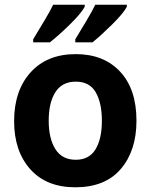

<svg xmlns="http://www.w3.org/2000/svg" viewBox="-20 -786 640 816"><path d="M373 -606Q408 -634 456 -681.5Q504 -729 519 -757V-766H385Q372 -739 347.5 -698Q323 -657 300 -619V-606ZM192 -606Q230 -636 277 -682Q324 -728 340 -757V-766H206Q193 -739 168.5 -698Q144 -657 121 -619V-606ZM560 -273Q560 -407 490.5 -481.5Q421 -556 302 -556Q180 -556 110 -478.5Q40 -401 40 -271Q40 -144 108.5 -67Q177 10 300 10Q427 10 493.5 -68Q560 -146 560 -273ZM187 -273Q187 -350 215.5 -394.5Q244 -439 302 -439Q361 -439 387 -393.5Q413 -348 413 -273Q413 -196 386 -151.5Q359 -107 302 -107Q244 -107 215.5 -152Q187 -197 187 -273Z"/></svg>

Font: Noto Sans Mono UI
Style: Bold
Weight: 700
Designer: Monotype Design team
Foundry: Monotype Imaging Inc.
Version: 1.000